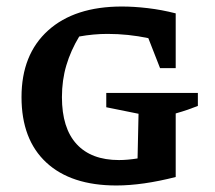

<svg xmlns="http://www.w3.org/2000/svg" viewBox="-20 -560 659 589"><path d="M337 9Q198 9 122 -61.5Q46 -132 46 -262Q46 -393 127.5 -466.5Q209 -540 354 -540Q391 -540 433.5 -535Q476 -530 519 -519V-351H471L435 -443Q373 -456 310 -456Q267 -456 223 -448Q197 -405 183.5 -359.5Q170 -314 170 -262Q170 -167 215 -118Q260 -69 345 -69Q371 -69 402 -74L405 -211L306 -231V-275H587V-235Q572 -229 556 -223.5Q540 -218 519 -212V-17Q417 9 337 9Z"/></svg>

Font: Piazzolla SC SemiBold
Style: Regular
Weight: 600
Designer: Juan Pablo del Peral
Foundry: Huerta Tipografica
Version: Version 1.330